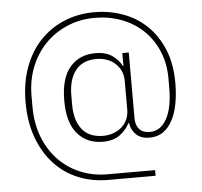

<svg xmlns="http://www.w3.org/2000/svg" viewBox="-56 -769 995 948"><g transform="rotate(-5 441.5 -294.5)"><path d="M677 121H442Q362 121 294 93Q226 65 176 11Q126 -43 97.5 -120.5Q69 -198 69 -297Q69 -392 97 -468.5Q125 -545 175.5 -598.5Q226 -652 295 -681Q364 -710 445 -710Q519 -710 586 -686Q653 -662 703.5 -614Q754 -566 784 -494.5Q814 -423 814 -328Q814 -274 805.5 -227Q797 -180 779 -145Q761 -110 732.5 -89.5Q704 -69 664 -69Q623 -69 598.5 -91.5Q574 -114 569 -150H566Q550 -118 518 -93.5Q486 -69 433 -69Q354 -69 307 -123.5Q260 -178 260 -287Q260 -399 307 -453.5Q354 -508 433 -508Q486 -508 517.5 -485Q549 -462 563 -433H566V-497H598V-171Q598 -136 616 -116.5Q634 -97 667 -97Q721 -97 751.5 -152Q782 -207 782 -306V-353Q782 -427 756 -488Q730 -549 685 -592Q640 -635 578.5 -658.5Q517 -682 445 -682Q371 -682 308 -655Q245 -628 199 -580.5Q153 -533 127 -467.5Q101 -402 101 -325V-271Q101 -190 126.5 -123Q152 -56 197.5 -8Q243 40 305.5 66.5Q368 93 442 93H677ZM436 -98Q463 -98 487 -106.5Q511 -115 528.5 -130.5Q546 -146 556 -168Q566 -190 566 -217V-360Q566 -387 556 -408.5Q546 -430 528.5 -446Q511 -462 487 -470.5Q463 -479 436 -479Q367 -479 332 -434Q297 -389 297 -311V-263Q297 -187 332 -142.5Q367 -98 436 -98Z"/></g></svg>

Font: IBM Plex Sans Thai Looped ExtraLight
Style: Regular
Weight: 200
Designer: Mike Abbink, Paul van der Laan, Pieter van Rosmalen, Ben Mitchell, Mark Frömberg
Foundry: Bold Monday
Version: Version 1.0